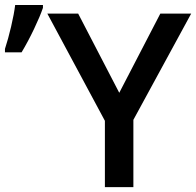

<svg xmlns="http://www.w3.org/2000/svg" viewBox="-60 -770 807 790"><path d="M0 0ZM430.7 -388.2 599.6 -713.9H726.6L488.8 -276.9V0H371.6V-272.9L134.8 -713.9H261.7ZM-39.6 -568.8Q-26.4 -608.9 -14.2 -660.9Q-2 -712.9 2.4 -749.5H116.7V-737.8Q105 -703.1 80.1 -650.9Q55.2 -598.6 28.8 -554.7H-39.6Z"/></svg>

Font: Open Sans Semibold
Style: Regular
Weight: 600
Foundry: Ascender Corporation
Version: Version 1.10; ttfautohint (v1.5.65-e2d9)